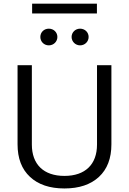

<svg xmlns="http://www.w3.org/2000/svg" viewBox="-20 -1037 713 1062"><path d="M157.7 -1016.6V-962.4H516.1V-1016.6ZM203.1 -832.5C203.1 -807.1 223.1 -786.1 250 -786.1C276.9 -786.1 297.4 -807.1 297.4 -832.5C297.4 -858.4 276.9 -878.4 250 -878.4C223.1 -878.4 203.1 -858.4 203.1 -832.5ZM376 -832.5C376 -807.1 397 -786.1 422.9 -786.1C449.7 -786.1 470.2 -807.1 470.2 -832.5C470.2 -858.4 449.7 -878.4 422.9 -878.4C397 -878.4 376 -858.4 376 -832.5ZM516.6 -237.3C516.6 -127.9 451.7 -64 336.4 -64C221.2 -64 156.2 -127.9 156.2 -237.3V-676.3H77.1V-238.8C77.1 -161.1 100.1 -101.1 146 -58.6C191.4 -16.1 254.9 5.4 336.4 5.4C418 5.4 481.4 -16.1 527.3 -58.6C573.2 -101.1 596.2 -161.1 596.2 -238.8V-676.3H516.6Z"/></svg>

Font: Estedad Regular
Style: Regular
Weight: 400
Designer: Amin Abedi
Version: Version 7.3